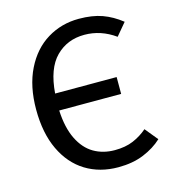

<svg xmlns="http://www.w3.org/2000/svg" viewBox="-109 -811 832 915"><g transform="rotate(-15 307.5 -353.0)"><path d="M570.8 -649.2 520 -588.7Q449.7 -639 368.7 -639Q283.6 -639 227.4 -582.3Q171.3 -525.6 162.1 -404.6H465.6V-321.5H160Q164.1 -235.9 191.8 -179.5Q219.5 -123.1 264.6 -96.7Q309.7 -70.3 367.7 -70.3Q420.5 -70.3 459.2 -86.7Q497.9 -103.1 529.2 -130.3L581 -67.2Q543.1 -31.8 488.7 -9.5Q434.4 12.8 363.1 12.8Q272.3 12.8 202.8 -29.7Q133.3 -72.3 94.1 -154.9Q54.9 -237.4 54.9 -353.8Q54.9 -468.7 95.9 -551.5Q136.9 -634.4 206.9 -676.9Q276.9 -719.5 362.6 -719.5Q429.2 -719.5 477.7 -702.1Q526.2 -684.6 570.8 -649.2Z"/></g></svg>

Font: Fira Code Fixed Retina
Style: Regular
Weight: 450
Monospace: yes
Designer: Carrois Corporate, Edenspiekermann AG, Nikita Prokopov
Foundry: Carrois Corporate, Edenspiekermann AG, Nikita Prokopov
Version: Version 5.002